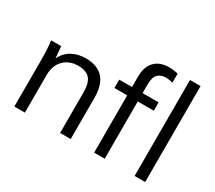

<svg xmlns="http://www.w3.org/2000/svg" viewBox="-135 -1008 1429 1275"><g transform="rotate(30 580.0 -370.0)"><path d="M329 -515Q510 -515 510 -316V0H429V-312Q429 -383 401 -415Q372 -447 313 -447Q243 -447 201 -404Q159 -361 159 -288V0H78V-362Q78 -401 76 -436Q74 -471 70 -503H147L155 -413Q177 -462 224 -489Q271 -515 329 -515Z M856 -670Q816 -670 794 -648Q771 -625 771 -570V-503H894V-439H771V0H690V-439H592V-503H690V-580Q690 -660 730 -700Q769 -740 840 -740Q875 -740 908 -731V-662Q878 -670 856 -670Z M1000 0V-736H1081V0Z"/></g></svg>

Font: PRinguin Sans
Style: Regular
Weight: 400
Designer: Vernon Adams
Foundry: Vernon Adams
Version: ""